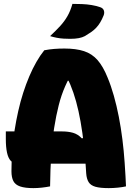

<svg xmlns="http://www.w3.org/2000/svg" viewBox="-20 -960 690 989"><path d="M10 -283H301Q331 -283 356 -276Q381 -269 402 -247L469 -272L462 -117H72Q49 -117 35.5 -131.5Q22 -146 16 -174.5Q10 -203 10 -243ZM238 0Q218 4 195.5 6.5Q173 9 152 9Q109 9 84 0.5Q59 -8 49 -27Q39 -46 39 -78Q39 -131 43 -184Q47 -237 55 -288Q63 -339 74 -388Q85 -437 99.5 -482Q114 -527 131 -567Q148 -607 167.5 -641Q187 -675 208 -701Q234 -706 259 -708Q284 -710 312 -710Q372 -710 413 -696.5Q454 -683 482.5 -650.5Q511 -618 534 -561Q552 -518 566.5 -466.5Q581 -415 592 -358.5Q603 -302 610.5 -242Q618 -182 622 -123Q625 -79 626.5 -52Q628 -25 629 0Q612 4 587.5 6.5Q563 9 540 9Q496 9 471.5 2Q447 -5 436.5 -22Q426 -39 424 -67Q420 -144 412.5 -210.5Q405 -277 395 -333.5Q385 -390 372 -437Q359 -484 342.5 -523.5Q326 -563 307 -595L371 -544H291L358 -596Q335 -559 315.5 -515Q296 -471 282.5 -418Q269 -365 259 -301.5Q249 -238 244 -163.5Q239 -89 238 0ZM353 -940Q377 -940 402.5 -939Q428 -938 452 -934Q476 -930 496 -923Q511 -918 515 -906Q519 -894 514 -881Q506 -861 496.5 -845Q487 -829 475 -816.5Q463 -804 448.5 -794Q434 -784 417 -774Q404 -767 385.5 -763.5Q367 -760 341 -760Q326 -760 308 -761Q290 -762 272 -765.5Q254 -769 238 -774Q268 -802 290 -826Q312 -850 327.5 -877Q343 -904 353 -940Z"/></svg>

Font: Recursive Casual Black
Style: Regular
Weight: 900
Version: Version 1.047